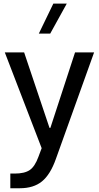

<svg xmlns="http://www.w3.org/2000/svg" viewBox="-20 -801 542 1053"><path d="M6.3 -513.7H112.3L251.5 -99.6H256.3L391.6 -513.7H496.1L286.6 70.3Q256.3 156.2 210.2 193.8Q164.1 231.4 88.9 231.4H36.6V150.9H60.5Q114.7 150.9 143.1 131.6Q171.4 112.3 190.9 58.6L208.5 11.7ZM272.5 -781.2H346.2L255.4 -616.7H192.9Z"/></svg>

Font: Estedad-FD Medium
Style: Regular
Weight: 500
Designer: Amin Abedi
Version: Version 7.3